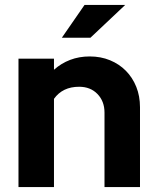

<svg xmlns="http://www.w3.org/2000/svg" viewBox="-20 -759 639 779"><path d="M55 0ZM55 0V-521H199V-476Q228 -502 264.5 -516Q301 -530 344 -530Q389 -530 426.5 -514.5Q464 -499 491 -471.5Q518 -444 533 -406.5Q548 -369 548 -324V0H404V-302Q404 -348 375.5 -377.5Q347 -407 301 -407Q234 -407 199 -358V0ZM323 -739H488L347 -606H231Z"/></svg>

Font: Rosa Sans
Style: Bold
Weight: 700
Designer: Pentagram / MCKL
Foundry: Pentagram / MCKL
Version: Version 1.005;September 16, 2019;FontCreator 11.5.0.2425 64-